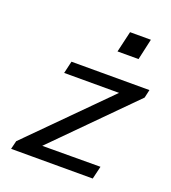

<svg xmlns="http://www.w3.org/2000/svg" viewBox="-128 -788 789 884"><g transform="rotate(20 266.5 -346.0)"><path d="M27 0 37 -41 406 -412H137L151 -472H533L524 -432L157 -62Q204 -62 299.5 -62.5Q395 -63 442 -63L427 0ZM334 -589 358 -692H460L437 -589Z"/></g></svg>

Font: Coval
Style: Book Italic
Weight: 350
Foundry: Context Ltd
Version: Version 001.000